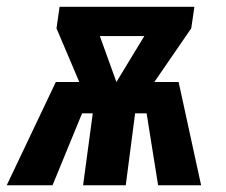

<svg xmlns="http://www.w3.org/2000/svg" viewBox="-41 -551 672 571"><path d="M490.2 -307.1 557.1 0H429.2L395 -213.9H360.8L333 0H206.1L234.9 -213.9H203.1L115.2 0H-21L125 -307.1H194.8L127 -466.8L136.2 -530.8H537.1L527.8 -466.8L418 -307.1ZM255.9 -443.8 305.2 -307.1 388.2 -443.8Z"/></svg>

Font: Fira Sans Compressed
Style: Bold Italic
Weight: 700
Width: 3
Italic angle: -8°
Designer: Carrois Corporate & Edenspiekermann AG
Foundry: Carrois Corporate GbR & Edenspiekermann AG
Version: Version 4.203;PS 004.203;hotconv 1.0.88;makeotf.lib2.5.64775